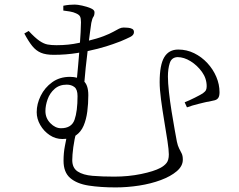

<svg xmlns="http://www.w3.org/2000/svg" viewBox="-20 -774 1040 837"><path d="M105 -639Q133 -609 152 -596Q171 -583 187.5 -580Q204 -577 226 -577Q254 -577 277.5 -579.5Q301 -582 321.5 -586.5Q342 -591 360 -595Q405 -606 432 -616.5Q459 -627 474 -635.5Q489 -644 499 -649Q509 -654 519 -654Q528 -654 538.5 -653Q549 -652 556.5 -648Q564 -644 564 -634Q564 -621 548 -613Q532 -605 506 -594Q498 -591 472 -581.5Q446 -572 406 -561.5Q366 -551 317 -543Q268 -535 214 -535Q180 -535 158.5 -544Q137 -553 120.5 -573.5Q104 -594 86 -628ZM256 -749Q271 -752 283 -753Q295 -754 306 -754Q318 -754 338.5 -749.5Q359 -745 375.5 -738Q392 -731 392 -721Q392 -707 387 -700.5Q382 -694 378 -674Q376 -661 372 -630.5Q368 -600 363 -560.5Q358 -521 353.5 -478Q349 -435 346 -396L314 -418Q317 -449 320.5 -487.5Q324 -526 327 -564.5Q330 -603 331.5 -633.5Q333 -664 333 -677Q333 -694 329 -702Q325 -710 311 -716Q301 -721 284 -724Q267 -727 256 -728ZM365 -359Q365 -322 360.5 -287.5Q356 -253 344.5 -226Q333 -199 310.5 -183.5Q288 -168 252 -168Q222 -168 196.5 -185Q171 -202 155.5 -229Q140 -256 140 -285Q140 -321 157.5 -356.5Q175 -392 207.5 -415.5Q240 -439 285 -439Q320 -439 342.5 -422.5Q365 -406 365 -359ZM246 -215Q292 -215 305 -252Q318 -289 318 -355Q318 -384 304.5 -394.5Q291 -405 271 -405Q239 -405 218 -386.5Q197 -368 187.5 -341Q178 -314 178 -290Q178 -259 199.5 -237Q221 -215 246 -215ZM314 -205Q304 -166 299.5 -132Q295 -98 295 -76Q295 -42 318.5 -26.5Q342 -11 383.5 -7.5Q425 -4 478 -4Q540 -4 595.5 -15.5Q651 -27 679 -42Q696 -51 706 -63.5Q716 -76 716 -101Q716 -120 710 -159.5Q704 -199 696 -246.5Q688 -294 682 -339.5Q676 -385 676 -416Q676 -491 696 -524.5Q716 -558 757 -558Q794 -558 826.5 -542Q859 -526 884 -499Q909 -472 923 -439Q937 -406 937 -372Q937 -356 932 -348Q927 -340 916.5 -337Q906 -334 890 -331Q881 -330 869.5 -327Q858 -324 845 -321Q832 -318 819 -314Q806 -310 795 -306L785 -328Q805 -336 829 -348Q853 -360 864 -367Q875 -375 878 -381.5Q881 -388 881 -398Q881 -432 860.5 -460.5Q840 -489 811 -507Q782 -525 754 -525Q728 -524 720 -499Q712 -474 712 -440Q712 -414 716.5 -373Q721 -332 728 -288.5Q735 -245 741.5 -209Q748 -173 751 -157Q755 -138 761 -126.5Q767 -115 772 -105Q777 -95 777 -78Q777 -50 750.5 -27.5Q724 -5 681 11Q638 27 586.5 35Q535 43 484 43Q418 43 366.5 35Q315 27 286 2Q257 -23 257 -73Q257 -108 263 -138Q269 -168 276 -204Z"/></svg>

Font: Noto Serif JP
Style: Regular
Weight: 200
Designer: Ryoko NISHIZUKA 西塚涼子 (kana & ideographs); Frank Grießhammer (Latin, Greek & Cyrillic); Wenlong ZHANG 张文龙 (bopomofo); San
Foundry: Adobe
Version: Version 2.001;hotconv 1.1.0;makeotfexe 2.6.0